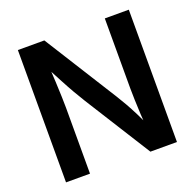

<svg xmlns="http://www.w3.org/2000/svg" viewBox="-128 -860 1005 992"><g transform="rotate(-20 375.0 -364.0)"><path d="M70.3 0V-727.5H215.8L468.3 -325.7Q482.9 -302.7 500.2 -272.2Q517.6 -241.7 536.4 -204.3Q555.2 -167 573.2 -123.5L558.6 -116.2Q555.2 -155.3 553 -197.8Q550.8 -240.2 549.6 -278.8Q548.3 -317.4 548.3 -342.8V-727.5H680.2V0H534.2L306.6 -361.8Q287.1 -393.1 267.8 -426.5Q248.5 -460 226.1 -502.4Q203.6 -544.9 173.3 -602.5L191.9 -606.4Q195.3 -553.2 197.5 -505.9Q199.7 -458.5 200.9 -421.6Q202.1 -384.8 202.1 -362.3V0Z"/></g></svg>

Font: Inter 18pt SemiBold
Style: Regular
Weight: 600
Designer: Rasmus Andersson
Foundry: rsms
Version: Version 4.001;git-66647c0bb